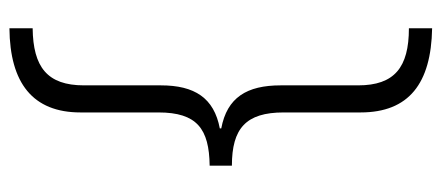

<svg xmlns="http://www.w3.org/2000/svg" viewBox="-278 -476 914 397"><g transform="rotate(-90 178.5 -278.0)"><path d="M318 159V111C237 111 200 81 200 6V-154C200 -224 175 -265 111 -277V-280C174 -292 200 -332 200 -402V-561C200 -637 238 -666 318 -667V-715C205 -714 144 -667 144 -568V-407C144 -327 110 -302 34 -301V-255C111 -255 144 -226 144 -148V11C144 111 204 157 318 159Z"/></g></svg>

Font: Noto Sans Gujarati SemiCondensed Light
Style: Regular
Weight: 300
Width: 4
Designer: Jelle Bosma - Monotype Design Team, Universal Thirst
Foundry: Monotype Imaging Inc.
Version: Version 2.106